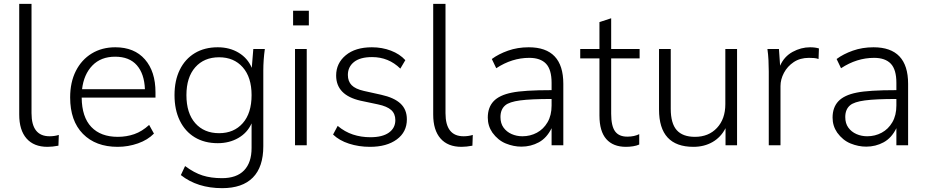

<svg xmlns="http://www.w3.org/2000/svg" viewBox="-20 -756 4826 999"><path d="M227 8Q156 8 118 -35.5Q80 -79 80 -160V-736H144V-167Q144 -47 238 -47Q264 -47 286 -54L284 2Q253 8 227 8Z M592 8Q478 8 411.5 -59.5Q345 -127 345 -249Q345 -328 374.5 -386.5Q404 -445 457 -477.5Q510 -510 580 -510Q679 -510 734 -447Q789 -384 789 -276V-248H405Q406 -147 455 -95.5Q504 -44 593 -44Q638 -44 678.5 -58Q719 -72 756 -106L781 -61Q749 -28 698 -10Q647 8 592 8ZM579 -461Q505 -461 460.5 -415Q416 -369 407 -292H734Q731 -372 692 -416.5Q653 -461 579 -461Z M1136 223Q1007 223 921 155L943 108Q990 143 1034 157Q1078 171 1135 171Q1211 171 1250 130.5Q1289 90 1289 14V-114Q1267 -65 1220 -38Q1173 -11 1113 -11Q1044 -11 993.5 -41.5Q943 -72 915.5 -128.5Q888 -185 888 -261Q888 -337 915.5 -393Q943 -449 993.5 -479.5Q1044 -510 1113 -510Q1175 -510 1222 -481.5Q1269 -453 1290 -403L1298 -501H1358Q1354 -473 1352 -444.5Q1350 -416 1350 -389V5Q1350 113 1295.5 168Q1241 223 1136 223ZM1120 -63Q1197 -63 1243 -115Q1289 -167 1289 -261Q1289 -354 1243 -406Q1197 -458 1120 -458Q1042 -458 996 -406Q950 -354 950 -261Q950 -167 996 -115Q1042 -63 1120 -63Z M1505 -624V-700H1587V-624ZM1515 0V-501H1576V0Z M1905 8Q1847 8 1796 -8.5Q1745 -25 1713 -56L1737 -101Q1774 -70 1816.5 -56Q1859 -42 1907 -42Q1970 -42 2003.5 -66Q2037 -90 2037 -131Q2037 -164 2015.5 -183.5Q1994 -203 1946 -213L1856 -232Q1729 -261 1729 -363Q1729 -427 1779 -468.5Q1829 -510 1915 -510Q1968 -510 2014 -492.5Q2060 -475 2089 -443L2063 -399Q2002 -459 1916 -459Q1854 -459 1822 -433.5Q1790 -408 1790 -366Q1790 -333 1809.5 -313Q1829 -293 1873 -283L1963 -263Q2031 -248 2064 -217Q2097 -186 2097 -135Q2097 -69 2044.5 -30.5Q1992 8 1905 8Z M2381 8Q2310 8 2272 -35.5Q2234 -79 2234 -160V-736H2298V-167Q2298 -47 2392 -47Q2418 -47 2440 -54L2438 2Q2407 8 2381 8Z M2693 7Q2652 7 2611.5 -9.5Q2571 -26 2542 -66Q2518 -101 2518 -144Q2518 -197 2548 -229Q2578 -261 2643 -274Q2705 -287 2850 -287V-325Q2850 -394 2821 -424.5Q2792 -455 2734 -455Q2644 -455 2562 -401L2539 -449Q2574 -475 2623.5 -492.5Q2673 -510 2731 -510Q2911 -510 2911 -320V0H2850V-89Q2825 -38 2783.5 -15.5Q2742 7 2693 7ZM2698 -47Q2739 -47 2773.5 -65.5Q2808 -84 2829 -120Q2850 -156 2850 -207V-241Q2742 -241 2686 -233.5Q2630 -226 2609 -208Q2584 -187 2584 -147Q2584 -114 2600 -92Q2616 -70 2642 -58.5Q2668 -47 2698 -47Z M3237 8Q3170 8 3134.5 -32.5Q3099 -73 3099 -155V-452H2999V-501H3099V-641L3160 -661V-501H3308V-452H3160V-164Q3160 -101 3180 -73Q3200 -45 3244 -45Q3263 -45 3278.5 -48.5Q3294 -52 3306 -58V-4Q3293 2 3274.5 5Q3256 8 3237 8Z M3588 8Q3409 8 3409 -186V-501H3470V-190Q3470 -114 3501 -79Q3532 -44 3596 -44Q3667 -44 3710.5 -90.5Q3754 -137 3754 -214V-501H3815V0H3755V-89Q3731 -42 3687.5 -17Q3644 8 3588 8Z M3980 0V-384Q3980 -412 3978.5 -442.5Q3977 -473 3973 -501H4033L4039 -414Q4060 -462 4104 -486Q4148 -510 4195 -510Q4208 -510 4219.5 -508.5Q4231 -507 4241 -504L4239 -449Q4228 -453 4215.5 -454Q4203 -455 4189 -455Q4143 -455 4110 -433Q4077 -411 4059 -377Q4041 -343 4041 -308V0Z M4487 7Q4446 7 4405.5 -9.5Q4365 -26 4336 -66Q4312 -101 4312 -144Q4312 -197 4342 -229Q4372 -261 4437 -274Q4499 -287 4644 -287V-325Q4644 -394 4615 -424.5Q4586 -455 4528 -455Q4438 -455 4356 -401L4333 -449Q4368 -475 4417.5 -492.5Q4467 -510 4525 -510Q4705 -510 4705 -320V0H4644V-89Q4619 -38 4577.5 -15.5Q4536 7 4487 7ZM4492 -47Q4533 -47 4567.5 -65.5Q4602 -84 4623 -120Q4644 -156 4644 -207V-241Q4536 -241 4480 -233.5Q4424 -226 4403 -208Q4378 -187 4378 -147Q4378 -114 4394 -92Q4410 -70 4436 -58.5Q4462 -47 4492 -47Z"/></svg>

Font: Winston Light
Style: Regular
Weight: 300
Designer: Original fonts by Vernon Adams / Changes by Cristiano Sobral
Foundry: Original fonts by Vernon Adams / Changes by Cristiano Sobral
Version: Version 2.503;July 17, 2020;FontCreator 13.0.0.2655 64-bit